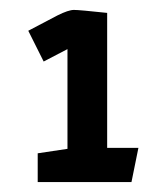

<svg xmlns="http://www.w3.org/2000/svg" viewBox="-20 -833 323 387"><path d="M196 -807V-535H259L245 -466H56V-524L116 -533V-734L68 -709L37 -771L96 -802Q118 -813 129 -813Q140 -813 196 -807Z"/></svg>

Font: Convergence
Style: Regular
Weight: 400
Designer: Nicolas Silva and John Vargas
Foundry: Nicolas Silva and Jonh Vargas
Version: Version 1.002